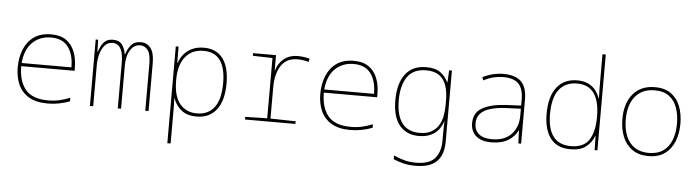

<svg xmlns="http://www.w3.org/2000/svg" viewBox="-55 -1015 5511 1517"><g transform="rotate(5 2700.0 -256.5)"><path d="M336 10Q242 10 184.5 -25Q127 -60 101 -119.5Q75 -179 75 -254Q75 -332 101 -396.5Q127 -461 180.5 -499Q234 -537 318 -537Q391 -537 436.5 -504.5Q482 -472 503.5 -416.5Q525 -361 525 -291V-266H102Q102 -148 156.5 -81.5Q211 -15 337 -15Q386 -15 427 -24.5Q468 -34 510 -51V-23Q470 -7 425 1.5Q380 10 336 10ZM498 -291Q498 -392 454 -452Q410 -512 318 -512Q230 -512 171.5 -456Q113 -400 103 -291Z M670 0V-527H689L692 -430H694Q702 -453 714 -478Q726 -503 748 -520Q770 -537 807 -537Q858 -537 880.5 -504.5Q903 -472 908 -431H911Q926 -476 952 -506.5Q978 -537 1027 -537Q1077 -537 1106 -499Q1135 -461 1135 -381V0H1109V-372Q1109 -450 1085 -481Q1061 -512 1025 -512Q976 -512 946.5 -465Q917 -418 917 -341V0H891V-355Q891 -417 879.5 -451Q868 -485 848.5 -498.5Q829 -512 806 -512Q766 -512 742 -483Q718 -454 707 -411.5Q696 -369 696 -328V0Z M1305 240V-528H1327L1328 -399H1331Q1342 -434 1367 -465.5Q1392 -497 1432 -517Q1472 -537 1528 -537Q1627 -537 1678.5 -468.5Q1730 -400 1730 -271Q1730 -135 1674 -62.5Q1618 10 1517 10Q1438 10 1393 -28.5Q1348 -67 1331 -119H1329Q1331 -85 1331 -51Q1331 -17 1331 15V240ZM1517 -15Q1606 -15 1654.5 -78.5Q1703 -142 1703 -272Q1703 -512 1528 -512Q1434 -512 1382.5 -447Q1331 -382 1331 -265V-262Q1331 -135 1381.5 -75Q1432 -15 1517 -15Z M1900 0V-21L2074 -25V-503L1918 -507V-528H2100V-407H2103Q2116 -461 2160.5 -498.5Q2205 -536 2273 -536Q2299 -536 2325 -532Q2351 -528 2367 -523L2361 -497Q2342 -503 2319.5 -506.5Q2297 -510 2272 -510Q2186 -510 2143 -445.5Q2100 -381 2100 -273V-25L2300 -21V0Z M2736 10Q2642 10 2584.5 -25Q2527 -60 2501 -119.5Q2475 -179 2475 -254Q2475 -332 2501 -396.5Q2527 -461 2580.5 -499Q2634 -537 2718 -537Q2791 -537 2836.5 -504.5Q2882 -472 2903.5 -416.5Q2925 -361 2925 -291V-266H2502Q2502 -148 2556.5 -81.5Q2611 -15 2737 -15Q2786 -15 2827 -24.5Q2868 -34 2910 -51V-23Q2870 -7 2825 1.5Q2780 10 2736 10ZM2898 -291Q2898 -392 2854 -452Q2810 -512 2718 -512Q2630 -512 2571.5 -456Q2513 -400 2503 -291Z M3274 247Q3219 247 3176 236Q3133 225 3098 210V180Q3133 197 3178 209.5Q3223 222 3276 222Q3382 222 3425.5 170Q3469 118 3469 32V-17Q3469 -46 3469.5 -70Q3470 -94 3471 -123H3469Q3450 -59 3401 -24.5Q3352 10 3280 10Q3181 10 3125.5 -57Q3070 -124 3070 -257Q3070 -388 3126 -462.5Q3182 -537 3292 -537Q3366 -537 3405.5 -506.5Q3445 -476 3466 -432H3468L3473 -528H3495V38Q3495 101 3473.5 148Q3452 195 3403.5 221Q3355 247 3274 247ZM3283 -15Q3339 -15 3375.5 -35.5Q3412 -56 3432.5 -89.5Q3453 -123 3461 -164Q3469 -205 3469 -246V-294Q3469 -355 3453 -404.5Q3437 -454 3398.5 -483Q3360 -512 3292 -512Q3192 -512 3144.5 -444.5Q3097 -377 3097 -258Q3097 -139 3143.5 -77Q3190 -15 3283 -15Z M3854 10Q3773 10 3731.5 -27.5Q3690 -65 3690 -128Q3690 -212 3758.5 -250Q3827 -288 3941 -294L4064 -300V-343Q4064 -435 4025 -473.5Q3986 -512 3904 -512Q3867 -512 3829 -503Q3791 -494 3748 -472L3739 -497Q3779 -517 3820.5 -527Q3862 -537 3905 -537Q3998 -537 4044 -492.5Q4090 -448 4090 -350V0H4068L4064 -103H4062Q4040 -55 3988 -22.5Q3936 10 3854 10ZM3856 -15Q3958 -15 4011 -72.5Q4064 -130 4064 -220V-275L3946 -270Q3879 -267 3827 -252.5Q3775 -238 3746 -208Q3717 -178 3717 -128Q3717 -76 3752 -45.5Q3787 -15 3856 -15Z M4481 10Q4375 10 4322.5 -59Q4270 -128 4270 -254Q4270 -391 4327.5 -464Q4385 -537 4489 -537Q4542 -537 4578 -519Q4614 -501 4636 -472Q4658 -443 4669 -409H4671Q4670 -443 4669.5 -477.5Q4669 -512 4669 -543V-760H4695V0H4673L4671 -113H4669Q4649 -60 4605 -25Q4561 10 4481 10ZM4483 -15Q4584 -15 4626.5 -80Q4669 -145 4669 -263V-266Q4669 -386 4625 -449Q4581 -512 4489 -512Q4398 -512 4347.5 -448Q4297 -384 4297 -254Q4297 -15 4483 -15Z M5100 10Q5023 10 4971.5 -26Q4920 -62 4895 -124Q4870 -186 4870 -264Q4870 -390 4932 -463.5Q4994 -537 5105 -537Q5185 -537 5234.5 -500.5Q5284 -464 5307 -403Q5330 -342 5330 -267Q5330 -188 5305 -125.5Q5280 -63 5229.5 -26.5Q5179 10 5100 10ZM5100 -15Q5170 -15 5215 -47Q5260 -79 5281.5 -135.5Q5303 -192 5303 -265Q5303 -334 5283.5 -390Q5264 -446 5220.5 -479Q5177 -512 5105 -512Q5007 -512 4952 -446.5Q4897 -381 4897 -263Q4897 -190 4919 -134Q4941 -78 4986.5 -46.5Q5032 -15 5100 -15Z"/></g></svg>

Font: Noto Sans Mono Thin
Style: Regular
Weight: 100
Designer: Monotype Design Team
Foundry: Monotype Imaging Inc.
Version: Version 2.014